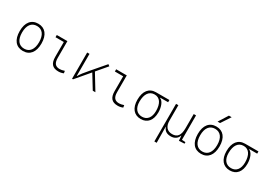

<svg xmlns="http://www.w3.org/2000/svg" viewBox="32 -1926 4625 3282"><g transform="rotate(30 2344.0 -285.0)"><path d="M293 9.8C428.7 9.8 507.8 -87.9 507.8 -258.8C507.8 -429.7 428.7 -527.3 293 -527.3C157.2 -527.3 78.1 -429.7 78.1 -258.8C78.1 -87.9 157.2 9.8 293 9.8ZM293 -35.2C186 -35.2 125 -116.2 125 -258.8C125 -401.4 186 -482.4 293 -482.4C399.9 -482.4 460.9 -401.4 460.9 -258.8C460.9 -116.2 399.9 -35.2 293 -35.2Z M993.2 9.8C1029.3 9.8 1059.1 3.9 1093.8 -10.7L1086.9 -55.7C1048.3 -43 1019.5 -37.1 993.2 -37.1C909.2 -37.1 870.6 -84 870.6 -185.5V-517.6H661.1V-473.6H824.7V-180.7C824.7 -50.3 877.4 9.8 993.2 9.8Z M1260.7 0H1280.3L1506.3 -266.6L1669.9 0H1721.7L1537.1 -303.2L1706.5 -502.9L1674.8 -527.3L1449.2 -264.2C1384.3 -188.5 1340.3 -135.7 1312.5 -83.5H1306.6V-517.6H1260.7Z M2165 9.8C2201.2 9.8 2231 3.9 2265.6 -10.7L2258.8 -55.7C2220.2 -43 2191.4 -37.1 2165 -37.1C2081.1 -37.1 2042.5 -84 2042.5 -185.5V-517.6H1833V-473.6H1996.6V-180.7C1996.6 -50.3 2049.3 9.8 2165 9.8Z M2619.6 9.8C2750 9.8 2827.1 -82.5 2827.1 -239.3C2827.1 -353.5 2785.2 -446.8 2729 -466.8V-473.6H2883.8V-517.6H2619.6C2484.9 -517.6 2407.2 -419.9 2407.2 -249C2407.2 -86.4 2486.3 9.8 2619.6 9.8ZM2619.6 -35.2C2515.6 -35.2 2454.1 -110.8 2454.1 -239.3C2454.1 -389.2 2513.7 -473.6 2619.6 -473.6C2722.2 -473.6 2780.3 -389.2 2780.3 -239.3C2780.3 -110.8 2720.7 -35.2 2619.6 -35.2Z M3213.4 9.8C3285.6 9.8 3342.3 -27.8 3360.8 -89.8H3365.7L3372.6 4.9L3481 0V-30.8L3409.7 -35.6V-517.6H3363.8V-239.3C3363.8 -92.3 3312.5 -35.2 3213.4 -35.2C3116.7 -35.2 3061 -97.7 3061 -210V-517.6H3015.1V224.6H3061L3057.6 -89.8H3061.5C3083 -22.9 3132.3 9.8 3213.4 9.8Z M3808.6 9.8C3944.3 9.8 4023.4 -87.9 4023.4 -258.8C4023.4 -429.7 3944.3 -527.3 3808.6 -527.3C3672.9 -527.3 3593.8 -429.7 3593.8 -258.8C3593.8 -87.9 3672.9 9.8 3808.6 9.8ZM3808.6 -35.2C3701.7 -35.2 3640.6 -116.2 3640.6 -258.8C3640.6 -401.4 3701.7 -482.4 3808.6 -482.4C3915.5 -482.4 3976.6 -401.4 3976.6 -258.8C3976.6 -116.2 3915.5 -35.2 3808.6 -35.2ZM3781.2 -609.4H3830.6L3952.6 -794.9H3898.4Z M4377.4 9.8C4507.8 9.8 4585 -82.5 4585 -239.3C4585 -353.5 4543 -446.8 4486.8 -466.8V-473.6H4641.6V-517.6H4377.4C4242.7 -517.6 4165 -419.9 4165 -249C4165 -86.4 4244.1 9.8 4377.4 9.8ZM4377.4 -35.2C4273.4 -35.2 4211.9 -110.8 4211.9 -239.3C4211.9 -389.2 4271.5 -473.6 4377.4 -473.6C4480 -473.6 4538.1 -389.2 4538.1 -239.3C4538.1 -110.8 4478.5 -35.2 4377.4 -35.2Z"/></g></svg>

Font: Cascadia Code PL ExtraLight
Style: Regular
Weight: 200
Monospace: yes
Designer: Aaron Bell
Foundry: Saja Typeworks
Version: Version 2404.023